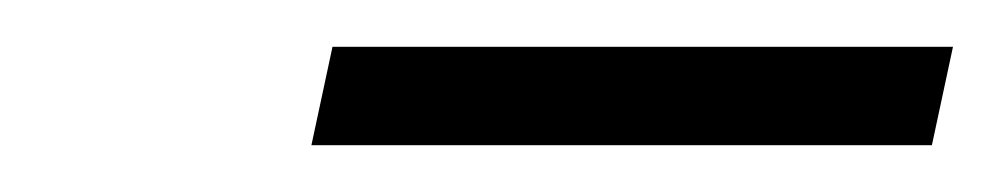

<svg xmlns="http://www.w3.org/2000/svg" viewBox="-20 -584 427 82"><path d="M113 -522 122 -564H387L378 -522Z"/></svg>

Font: EauTestText Semilight
Style: Italic
Weight: 300
Italic angle: -12°
Designer: Christian Thalmann (Catharsis Fonts)
Version: Version 0.001;PS 000.001;hotconv 1.0.88;makeotf.lib2.5.64775